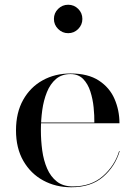

<svg xmlns="http://www.w3.org/2000/svg" viewBox="-20 -780 567 810"><path d="M280.5 10Q215 10 162.2 -18.8Q109.5 -47.5 78.5 -101.2Q47.5 -155 47.5 -230Q47.5 -305 77.8 -358.8Q108 -412.5 160 -441.2Q212 -470 277.5 -470Q351.5 -470 397 -440.2Q442.5 -410.5 463.2 -362.5Q484 -314.5 484 -260H114.5V-263H378Q378.5 -292 375 -327Q371.5 -362 361.2 -394Q351 -426 330.8 -446.8Q310.5 -467.5 277.5 -467.5Q240.5 -467.5 216.2 -446.8Q192 -426 178 -391.5Q164 -357 158.2 -315Q152.5 -273 152.5 -230Q152.5 -187.5 158.2 -145.2Q164 -103 178.8 -69Q193.5 -35 219.8 -14.2Q246 6.5 287 6.5Q364.5 6.5 414.2 -37.2Q464 -81 482.5 -142.5H485Q465.5 -77.5 414.8 -33.8Q364 10 280.5 10ZM267.5 -640Q243 -640 225.2 -657.8Q207.5 -675.5 207.5 -700Q207.5 -725 225.2 -742.5Q243 -760 267.5 -760Q292.5 -760 310 -742.5Q327.5 -725 327.5 -700Q327.5 -675.5 310 -657.8Q292.5 -640 267.5 -640Z"/></svg>

Font: Bodoni Moda 72pt
Style: Regular
Weight: 400
Designer: Owen Earl
Foundry: indestructible type
Version: Version 2.005